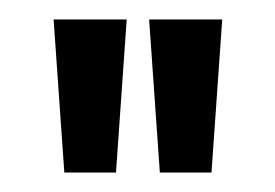

<svg xmlns="http://www.w3.org/2000/svg" viewBox="-20 -503 282 197"><path d="M35 -483 46 -326H99L110 -483ZM133 -483 144 -326H197L208 -483Z"/></svg>

Font: Hussar Tani
Style: Bold
Weight: 700
Foundry: Cannot Into Space Fonts
Version: Version 0.92